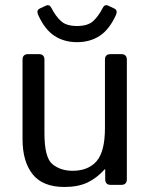

<svg xmlns="http://www.w3.org/2000/svg" viewBox="-20 -725 587 753"><path d="M130.4 -665Q121.1 -685.1 136.7 -691.9L159.7 -702.6Q173.8 -709.5 181.6 -693.8Q197.8 -662.1 218.8 -642.6Q239.7 -623 282.2 -623Q324.7 -623 345.7 -642.6Q366.7 -662.1 382.8 -693.8Q390.6 -709.5 404.8 -702.6L427.7 -691.9Q443.4 -685.1 434.1 -665Q408.2 -608.4 370.4 -584Q332.5 -559.6 282.2 -559.6Q231.9 -559.6 194.1 -584Q156.2 -608.4 130.4 -665ZM68.4 -178.7V-490.7Q68.4 -512.7 90.3 -512.7H132.3Q154.3 -512.7 154.3 -490.7V-202.1Q154.3 -106.4 186 -80.8Q217.8 -55.2 264.6 -55.2Q326.2 -55.2 358.9 -93Q391.6 -130.9 391.6 -222.7V-490.7Q391.6 -512.7 413.6 -512.7H455.6Q477.5 -512.7 477.5 -490.7V-22Q477.5 0 455.6 0H414.6Q392.6 0 392.6 -22V-61H390.6Q358.9 -25.9 322.3 -8.8Q285.6 8.3 232.9 8.3Q147.5 8.3 107.9 -41.7Q68.4 -91.8 68.4 -178.7Z"/></svg>

Font: Istok Web
Style: Regular
Weight: 400
Designer: Andrey V. Panov
Foundry: Andrey V. Panov
Version: Version 1.0.2g